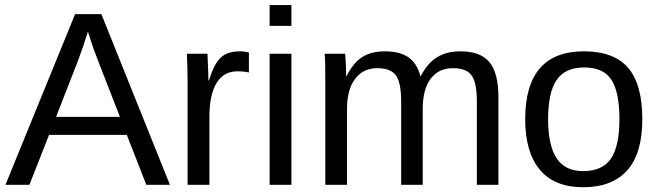

<svg xmlns="http://www.w3.org/2000/svg" viewBox="-20 -745 2651 774"><path d="M177.7 -201.2 98.6 0H2L282.7 -688H388.7L665 0H569.8L491.2 -201.2ZM334.5 -617.7Q326.2 -590.3 314.7 -556.9Q303.2 -523.4 293.5 -498L206.1 -273.9H463.4L375 -501Q368.2 -518.1 356.9 -549.3Q345.7 -580.6 334.5 -617.7Z M824.2 -275.4V0H736.3V-405.3Q736.3 -460.9 733.4 -528.3H816.4Q818.4 -483.4 819.3 -456.5Q820.3 -429.7 820.3 -420.4H822.3Q836.9 -468.3 854.5 -494.6Q871.6 -519 893.6 -528.6Q915.5 -538.1 947.8 -538.1Q965.8 -538.1 983.4 -533.2V-452.6Q966.8 -457.5 936.5 -457.5Q881.8 -457.5 853 -410.4Q824.2 -363.3 824.2 -275.4Z M1154.8 -724.6V-640.6H1066.9V-724.6ZM1154.8 -528.3V0H1066.9V-528.3Z M1378.9 -306.2V0H1291.5V-415.5Q1291.5 -507.8 1288.6 -528.3H1371.6Q1373 -512.2 1374.3 -485.8Q1375.5 -459.5 1375.5 -438H1377Q1405.3 -494.1 1441.9 -516.1Q1478.5 -538.1 1531.2 -538.1Q1591.3 -538.1 1626.2 -514.2Q1661.1 -490.2 1674.8 -438H1676.3Q1703.6 -491.2 1742.4 -514.6Q1781.2 -538.1 1836.4 -538.1Q1916.5 -538.1 1952.9 -494.6Q1989.3 -451.2 1989.3 -352.1V0H1902.3V-335Q1902.3 -411.6 1881.3 -440.9Q1860.4 -470.2 1805.7 -470.2Q1748 -470.2 1716.1 -427.5Q1684.1 -384.8 1684.1 -306.2V0H1597.2V-335Q1597.2 -411.6 1576.2 -440.9Q1555.2 -470.2 1500.5 -470.2Q1444.3 -470.2 1411.6 -427.2Q1378.9 -384.3 1378.9 -306.2Z M2569.3 -264.6Q2569.3 -126 2508.3 -58.1Q2447.3 9.8 2331.1 9.8Q2215.3 9.8 2156.2 -60.8Q2097.2 -131.3 2097.2 -264.6Q2097.2 -538.1 2334 -538.1Q2455.1 -538.1 2512.2 -471.4Q2569.3 -404.8 2569.3 -264.6ZM2477.1 -264.6Q2477.1 -374 2444.6 -423.6Q2412.1 -473.1 2335.4 -473.1Q2258.3 -473.1 2223.9 -422.6Q2189.5 -372.1 2189.5 -264.6Q2189.5 -160.2 2223.4 -107.7Q2257.3 -55.2 2330.1 -55.2Q2409.2 -55.2 2443.1 -106Q2477.1 -156.7 2477.1 -264.6Z"/></svg>

Font: Arimo
Style: Regular
Weight: 400
Designer: Steve Matteson
Foundry: Monotype Imaging Inc.
Version: Version 1.33